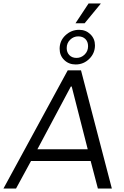

<svg xmlns="http://www.w3.org/2000/svg" viewBox="-47 -1094 717 1114"><path d="M602 0H521L479 -160H133L46 0H-27L346 -686H423ZM364 -592 170 -228H462L369 -592ZM537 -1074V-1072L444 -959H391L467 -1074ZM299 -811Q299 -858 333 -889.5Q367 -921 412 -921Q451 -921 477.5 -895Q504 -869 504 -831Q504 -785 471 -752.5Q438 -720 392 -720Q352 -720 325.5 -746Q299 -772 299 -811ZM464 -826Q464 -852 448.5 -867.5Q433 -883 407 -883Q380 -883 360 -863.5Q340 -844 340 -815Q340 -790 355.5 -774Q371 -758 397 -758Q424 -758 444 -777.5Q464 -797 464 -826Z"/></svg>

Font: Chivo Light Italic
Style: Regular
Weight: 300
Italic angle: -8.05°
Designer: Hector Gatti
Foundry: Omnibus-Type
Version: Version 1.007